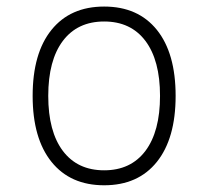

<svg xmlns="http://www.w3.org/2000/svg" viewBox="-20 -547 626 577"><path d="M293 9.8Q191.4 9.8 134.8 -60.5Q78.1 -130.9 78.1 -258.8Q78.1 -387.2 134.8 -457.3Q191.4 -527.3 293 -527.3Q395 -527.3 451.4 -457.3Q507.8 -387.2 507.8 -258.8Q507.8 -130.9 451.4 -60.5Q395 9.8 293 9.8ZM293 -35.2Q373 -35.2 417 -93.5Q460.9 -151.9 460.9 -258.8Q460.9 -365.7 417 -424.1Q373 -482.4 293 -482.4Q212.9 -482.4 168.9 -424.1Q125 -365.7 125 -258.8Q125 -151.9 168.9 -93.5Q212.9 -35.2 293 -35.2Z"/></svg>

Font: Cascadia Code ExtraLight
Style: Regular
Weight: 200
Monospace: yes
Designer: Aaron Bell
Foundry: Saja Typeworks
Version: Version 2407.024; ttfautohint (v1.8.4)